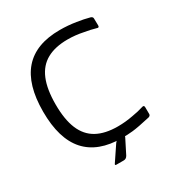

<svg xmlns="http://www.w3.org/2000/svg" viewBox="-181 -796 968 1031"><g transform="rotate(-30 303.0 -280.0)"><path d="M338.7 0.8Q191.5 0.8 117 -82.2Q42.5 -165.3 42.5 -333.8Q42.5 -501 116.2 -585Q190 -669 338.7 -669Q389.8 -669 438.7 -661Q479.7 -655 516.8 -645Q529.5 -640.7 529.3 -630.5L530.2 -586.8Q530.2 -572.3 516 -578.2Q483.7 -587.7 446.2 -593.8Q397.7 -604 349.8 -604Q272.2 -604 221 -575.6Q169.8 -547.2 144.9 -487.4Q120 -427.7 120 -333.7Q120 -240 145 -180.3Q170 -120.7 221.4 -92.4Q272.8 -64.2 351.5 -64.2Q398.2 -64.2 445.5 -73.3Q483.7 -79.5 515.2 -89.5Q529.3 -94.5 529.3 -80.2L529.7 -38.3Q529.7 -27.7 517.5 -23.8Q440.5 -6.2 406.2 -2.7Q371.8 0.8 338.7 0.8ZM237.7 98.5 298 8.7Q308.5 -6.2 323.8 -6.2H348.5Q361 -6 355.8 5.3L311.2 93.5Q302.5 109.5 287 109.5H241.2Q229.2 109.5 237.7 98.5Z"/></g></svg>

Font: Vivano Light
Style: Regular
Weight: 300
Designer: Joe Prince, Josias Burgherr
Version: Version 2.064;September 19, 2022;FontCreator 14.0.0.2877 64-